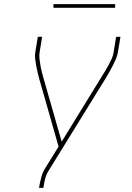

<svg xmlns="http://www.w3.org/2000/svg" viewBox="-20 -914 640 934"><path d="M170 0 171 -7Q175 -30 181 -52.5Q187 -75 200 -96L265 -201L171 -530Q167 -546 163 -562Q159 -578 156 -594.5Q153 -611 151 -627.5Q149 -644 152 -662L164 -735H185L173 -662Q170 -645 172 -629Q174 -613 176.5 -597Q179 -581 183 -566Q187 -551 191 -536L280 -225L474 -540Q483 -555 492 -569.5Q501 -584 509 -599Q517 -614 524 -629.5Q531 -645 533 -662L545 -735H566L554 -662Q551 -644 544 -627.5Q537 -611 528.5 -594.5Q520 -578 511 -562Q502 -546 492 -530L218 -86Q206 -68 200.5 -47.5Q195 -27 192 -7L191 0ZM240 -876V-894H540V-876Z"/></svg>

Font: Iosevka Curly ThExObl
Style: Regular
Weight: 100
Width: 7
Italic angle: -9°
Monospace: yes
Designer: Belleve Invis
Foundry: Belleve Invis
Version: Version 11.1.0; ttfautohint (v1.8.3)